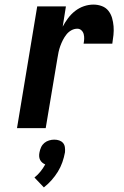

<svg xmlns="http://www.w3.org/2000/svg" viewBox="-20 -558 540 836"><path d="M54 0 142 -530H267L253 -442Q263 -461 276.5 -479Q290 -497 307.5 -510.5Q325 -524 345.5 -531Q366 -538 387 -538Q406 -538 423.5 -531.5Q441 -525 452 -511Q463 -497 468 -479.5Q473 -462 474.5 -443.5Q476 -425 474 -405.5Q472 -386 469 -368H344Q346 -378 346.5 -388.5Q347 -399 344.5 -409Q342 -419 334.5 -426Q327 -433 317 -433Q303 -433 290.5 -426Q278 -419 269 -407.5Q260 -396 253.5 -383Q247 -370 242.5 -357.5Q238 -345 235 -331.5Q232 -318 230 -304L179 0ZM171 258 130 215Q145 203 156.5 188.5Q168 174 177 158Q170 155 164 150Q158 145 154.5 138Q151 131 150.5 122.5Q150 114 152 105Q154 94 159 83Q164 72 173 64.5Q182 57 193.5 53.5Q205 50 216 50Q228 50 238 53.5Q248 57 254.5 64.5Q261 72 262.5 83Q264 94 263 105Q259 127 251.5 148.5Q244 170 232 189.5Q220 209 204.5 226.5Q189 244 171 258Z"/></svg>

Font: Iosevka Curly XBdObl
Style: Regular
Weight: 800
Italic angle: -9°
Monospace: yes
Designer: Belleve Invis
Foundry: Belleve Invis
Version: Version 11.1.0; ttfautohint (v1.8.3)